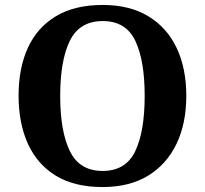

<svg xmlns="http://www.w3.org/2000/svg" viewBox="-20 -745 827 775"><path d="M394 10Q280 10 205 -36Q130 -82 92.5 -165Q55 -248 55 -359Q55 -470 92.5 -552Q130 -634 205.5 -679.5Q281 -725 395 -725Q503 -725 578.5 -679.5Q654 -634 693 -551.5Q732 -469 732 -358Q732 -247 692.5 -164.5Q653 -82 578 -36Q503 10 394 10ZM394 -55Q488 -55 526 -135Q564 -215 564 -358Q564 -501 526 -580.5Q488 -660 395 -660Q301 -660 262 -580.5Q223 -501 223 -358Q223 -215 262 -135Q301 -55 394 -55Z"/></svg>

Font: Noto Serif Bengali
Style: Bold
Weight: 700
Designer: Juan Bruce, Universal Thirst, Indian Type Foundry and the Monotype Design Team.
Foundry: Monotype Imaging Inc.
Version: Version 2.003; ttfautohint (v1.8.4.7-5d5b)